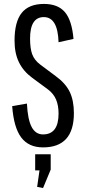

<svg xmlns="http://www.w3.org/2000/svg" viewBox="-20 -735 438 977"><path d="M199 15Q126 15 88 -35.5Q50 -86 42 -195L117 -208Q121 -127 141 -89Q161 -51 199 -51Q278 -51 278 -157Q278 -198 265.5 -228Q253 -258 224 -280L144 -339Q99 -372 76.5 -418Q54 -464 54 -528Q54 -624 90.5 -669.5Q127 -715 204 -715Q275 -715 310.5 -673Q346 -631 354 -537L278 -520Q274 -648 203 -648Q133 -648 133 -539Q133 -488 144 -458.5Q155 -429 184 -407L263 -348Q313 -312 334.5 -268Q356 -224 356 -159Q356 15 199 15ZM159 132V50H238V128L199 222L169 216L181 132Z"/></svg>

Font: Pathway Gothic One
Style: Regular
Weight: 400
Version: Version 1.003; ttfautohint (v1.8.4.7-5d5b);gftools[0.9.26]